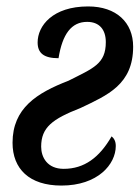

<svg xmlns="http://www.w3.org/2000/svg" viewBox="-20 -567 434 597"><path d="M171 10C284 10 340 -56 340 -113C340 -130 333 -138 327 -143C289 -77 242 -42 178 -42C127 -42 108 -78 108 -111C108 -171 143 -197 230 -231C314 -271 394 -304 394 -422C394 -497 342 -547 254 -547C144 -547 97 -487 97 -435C97 -402 116 -386 162 -386C174 -461 202 -499 251 -499C289 -499 309 -475 309 -436C309 -368 270 -355 193 -316C95 -278 19 -231 19 -123C19 -42 71 10 171 10Z"/></svg>

Font: Noto Serif Condensed Semi
Style: Italic
Weight: 600
Width: 3
Italic angle: -12°
Designer: Monotype Design Team
Foundry: Monotype Imaging Inc.
Version: Version 1.901